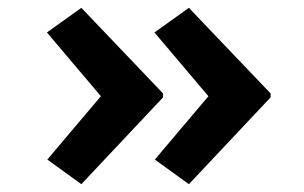

<svg xmlns="http://www.w3.org/2000/svg" viewBox="-20 -507 778 491"><path d="M463 -36 376 -99 530 -281 529 -242 375 -424 463 -487 672 -268V-258ZM188 -36 101 -99 255 -281 254 -242 100 -424 188 -487 397 -268V-258Z"/></svg>

Font: Lexend Giga SemiBold
Style: Regular
Weight: 600
Designer: Bonnie Shaver-Troup, Thomas Jockin
Foundry: Lexend
Version: Version 1.007